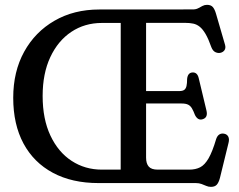

<svg xmlns="http://www.w3.org/2000/svg" viewBox="-20 -738 964 774"><path d="M380.2 -699.7 757.4 -700Q770.1 -700 779 -704.8Q787.8 -709.5 796.2 -714Q804.5 -718.5 814.5 -718.5Q830 -718.5 837.7 -709.8Q845.4 -701.2 850.8 -682.6L887.2 -557.4Q890.9 -544.1 884.9 -535.5Q878.8 -527 867.4 -524.8Q857.8 -523.2 848 -527.9Q838.1 -532.6 832.1 -547.5Q820.3 -581.1 808.8 -600.8Q797.2 -620.6 785.1 -630.2Q773 -639.9 758.9 -642.8Q744.7 -645.8 727.2 -645.8H568.9V-102.5Q568.9 -78.6 579.7 -66.4Q590.4 -54.2 615.5 -54.2H743.3Q768.3 -54.2 786.8 -63.6Q805.2 -72.9 820.8 -99.7Q836.3 -126.4 851.7 -178.4Q856.3 -191.3 864.8 -196.3Q873.3 -201.2 883.7 -199Q895.4 -196.7 900.3 -187Q905.2 -177.2 901.2 -161.8L866.6 -20.6Q861.7 -2.1 853.9 6.6Q846 15.3 830.3 15.3Q820.3 15.3 811.5 11.4Q802.6 7.5 792.6 3.8Q782.6 0 769.3 0H377Q270.4 0 193.2 -41.4Q116 -82.8 74.6 -159.7Q33.3 -236.7 33.3 -343.7Q33.3 -449.4 77.4 -529.4Q121.5 -609.4 199.8 -654.5Q278 -699.7 380.2 -699.7ZM151.9 -351.1Q151.9 -258 183.3 -191.4Q214.7 -124.7 268.7 -89.5Q322.7 -54.2 390.4 -54.2H466.5L466.7 -645.5H390.9Q321.4 -645.5 267.6 -609.6Q213.7 -573.7 182.8 -507.7Q151.9 -441.7 151.9 -351.1ZM524.2 -370.9H703.1Q715.9 -370.9 722.6 -375.6Q729.2 -380.3 731.8 -391.1Q734.3 -401.9 734.3 -419.8Q736.8 -444.4 755.3 -445.9Q775.3 -447.4 781 -423.2L812.2 -292.8Q819.2 -264.4 797.4 -257.5Q778 -250.9 766.1 -274.1Q759.6 -291.5 753.5 -301.6Q747.3 -311.8 737.9 -316.3Q728.4 -320.8 711.5 -320.8H524.2Z"/></svg>

Font: Fraunces 144pt S100 Black
Style: Regular
Weight: 900
Version: Version 1.000